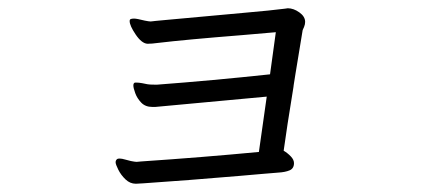

<svg xmlns="http://www.w3.org/2000/svg" viewBox="-20 -436 1040 465"><path d="M356 -177H349Q332 -177 322 -187.5Q312 -198 307.5 -210.5Q303 -223 303 -229Q303 -235 307 -236H311Q316 -236 324.5 -234.5Q333 -233 337 -232Q342 -231 354 -231H361Q494 -241 634 -256L648 -358L567 -351Q429 -340 362 -332Q348 -330 337 -330Q323 -331 308.5 -352.5Q294 -374 294 -385Q294 -389 297 -390Q300 -391 305 -391Q311 -391 331 -386Q341 -384 345 -384L354 -385Q352 -385 462 -395Q492 -398 566 -404.5Q640 -411 670 -415L677 -416Q691 -416 705 -406Q719 -396 719 -383Q719 -377 716.5 -371Q714 -365 713 -363Q689 -218 691 -227Q674 -123 667 -71Q677 -65 684.5 -57Q692 -49 692 -41Q692 -28 681.5 -23.5Q671 -19 654 -18Q641 -17 617.5 -15Q594 -13 560 -10Q431 1 327 8L309 9Q295 9 284 -1.5Q273 -12 266.5 -25Q260 -38 260 -43Q260 -48 264 -51Q266 -52 270 -52Q275 -52 283.5 -49.5Q292 -47 297 -46Q307 -44 311 -44L322 -45Q470 -55 607 -68L626 -202Z"/></svg>

Font: Fusion Kai T
Style: Regular
Weight: 400
Designer: Fontworks Inc.
Version: Version 24.134;May 13, 2024